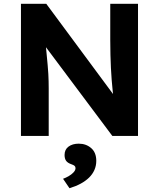

<svg xmlns="http://www.w3.org/2000/svg" viewBox="-20 -720 842 1017"><path d="M91 0V-700H225L612 -177H584Q580 -208 577 -237.5Q574 -267 571.5 -297.5Q569 -328 567.5 -360.5Q566 -393 565 -429.5Q564 -466 564 -509V-700H711V0H575L180 -528L218 -527Q223 -475 226.5 -438.5Q230 -402 232.5 -375Q235 -348 236 -328Q237 -308 237.5 -290Q238 -272 238 -252V0ZM314 227Q328 222 343 213.5Q358 205 369 193.5Q380 182 380 171Q380 163 375 158.5Q370 154 358 150Q338 143 330 131.5Q322 120 322 101Q322 72 343 56.5Q364 41 397 41Q436 41 463 64.5Q490 88 490 132Q490 158 480 180.5Q470 203 451.5 221Q433 239 407 253Q381 267 348 277Z"/></svg>

Font: Mach SemiBold
Style: Regular
Weight: 600
Version: Version 1.002